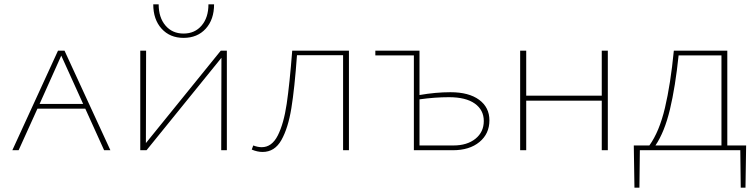

<svg xmlns="http://www.w3.org/2000/svg" viewBox="-20 -694 3489 887"><path d="M374 -192H153L66 0H37L248 -460H278L490 0H461ZM364 -214 263 -437 163 -214Z M688 -674H713Q713 -613 744.5 -576Q776 -539 828 -539Q880 -539 911.5 -576Q943 -613 943 -674H969Q969 -604 930.5 -561.5Q892 -519 828 -519Q765 -519 726.5 -561.5Q688 -604 688 -674ZM1028 0H1002L1003 -427L657 0H628V-460H655L654 -33L1000 -460H1028Z M1592 0H1565V-439H1352Q1341 -286 1326 -194Q1311 -102 1280 -47Q1249 8 1193 8Q1169 8 1143 -3L1150 -22Q1171 -14 1189 -14Q1236 -14 1263.5 -68.5Q1291 -123 1304.5 -214.5Q1318 -306 1330 -460H1592Z M2241 -138Q2241 -76 2195 -38Q2149 0 2072 0H1892V-438H1714V-460H1918V-255Q1993 -268 2061 -268Q2146 -268 2193.5 -233Q2241 -198 2241 -138ZM2215 -135Q2215 -186 2173.5 -215.5Q2132 -245 2054 -245Q1989 -245 1918 -235V-22H2075Q2138 -22 2176.5 -53Q2215 -84 2215 -135Z M2788 -460V0H2760V-229H2411V0H2383V-460H2411V-252H2760V-460Z M3424 173H3402L3400 0H2936L2934 173H2911L2908 -22H2980Q3026 -86 3052 -196Q3078 -306 3093 -460H3340V-22H3427ZM3313 -22V-438H3115Q3100 -293 3075 -188.5Q3050 -84 3008 -22Z"/></svg>

Font: Ysabeau SC Extralight
Style: Regular
Weight: 200
Designer: Christian Thalmann (Catharsis Fonts)
Version: Version 0.003